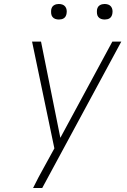

<svg xmlns="http://www.w3.org/2000/svg" viewBox="-20 -944 640 964"><path d="M146 0Q159 -27 173.5 -54Q188 -81 203 -108L253 -199L141 -735H186L283 -252L544 -735H589L192 0ZM506 -846Q496 -846 487.5 -849Q479 -852 473.5 -859Q468 -866 467 -875.5Q466 -885 467 -895Q468 -901 471 -907Q474 -913 480 -917Q486 -921 492.5 -922.5Q499 -924 505 -924Q515 -924 523.5 -921Q532 -918 537.5 -911Q543 -904 544.5 -894.5Q546 -885 544 -875Q543 -869 540 -863Q537 -857 531.5 -853Q526 -849 519 -847.5Q512 -846 506 -846ZM276 -846Q266 -846 257.5 -849Q249 -852 243.5 -859Q238 -866 237 -875.5Q236 -885 237 -895Q238 -901 241 -907Q244 -913 250 -917Q256 -921 262.5 -922.5Q269 -924 275 -924Q285 -924 293.5 -921Q302 -918 307.5 -911Q313 -904 314.5 -894.5Q316 -885 314 -875Q313 -869 310 -863Q307 -857 301.5 -853Q296 -849 289 -847.5Q282 -846 276 -846Z"/></svg>

Font: Iosevka Extralight Extended
Style: Italic
Weight: 200
Width: 7
Italic angle: -9°
Monospace: yes
Designer: Belleve Invis
Foundry: Belleve Invis
Version: Version 32.5.0; ttfautohint (v1.8.4)